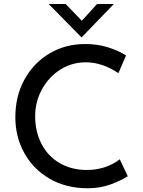

<svg xmlns="http://www.w3.org/2000/svg" viewBox="-20 -957 733 984"><path d="M429.7 7.8Q318.4 7.8 234.4 -41Q150.4 -89.8 104.5 -172.9Q58.6 -255.9 58.6 -356.4Q58.6 -463.9 105 -548.8Q151.4 -633.8 232.9 -682.6Q314.5 -731.4 417 -731.4Q477.5 -731.4 530.8 -715.3Q584 -699.2 626 -672.9L586.9 -582Q503.9 -637.7 419.9 -637.7Q349.6 -637.7 290.5 -601.1Q231.4 -564.5 195.8 -500.5Q160.2 -436.5 160.2 -361.3Q160.2 -283.2 192.4 -220.2Q224.6 -157.2 285.2 -121.6Q345.7 -85.9 424.8 -85.9Q521.5 -85.9 593.8 -140.6L634.8 -53.7Q599.6 -31.2 546.4 -11.7Q493.2 7.8 429.7 7.8ZM563.5 -936.5 398.4 -765.6H397.5L229.5 -936.5H316.4L399.4 -850.6L477.5 -936.5Z"/></svg>

Font: Josefin Sans CFJ
Style: Regular
Weight: 400
Designer: Santiago Orozco
Foundry: Typemade
Version: Version 2.000